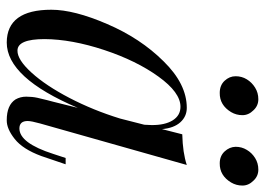

<svg xmlns="http://www.w3.org/2000/svg" viewBox="-130 -654 797 578"><g transform="rotate(90 269.0 -364.5)"><path d="M97.2 -99.6Q97.2 -18.1 131.8 -18.1Q159.2 -17.6 198.2 -60.5Q237.3 -103.5 274.4 -174.8Q311.5 -246.1 336.4 -327.1L355 -399.9Q356 -415.5 356 -421.9Q356.4 -461.9 341.8 -485.4Q327.1 -508.8 300.8 -508.8Q257.8 -508.8 210 -442.4Q162.1 -376 129.9 -278.8Q97.7 -181.2 97.2 -99.6ZM107.4 14.2Q8.8 13.7 8.8 -120.1Q8.8 -188.5 51.8 -288.1Q94.7 -388.2 164.1 -458Q232.4 -527.8 304.2 -527.8Q330.1 -527.8 347.7 -508.3Q365.2 -488.8 368.2 -453.1L383.8 -514.2Q439.5 -515.6 476.1 -527.8L351.1 -85.9Q343.8 -59.6 343.8 -48.8Q343.8 -23.9 366.2 -23.9Q410.2 -23.9 442.9 -126L455.1 -163.1H474.1L449.2 -89.8Q428.7 -34.2 397.9 -9.8Q367.2 14.6 341.3 14.2Q295.9 14.2 278.8 -12.2Q270.5 -26.9 270.5 -44.4Q270.5 -62.5 273.9 -78.1Q277.3 -93.8 281.2 -108.4Q285.2 -123 286.1 -127L304.2 -199.7Q213.4 14.2 107.4 14.2ZM523.4 -728.5Q538.1 -713.9 538.1 -695.3Q538.1 -676.8 528.8 -661.1Q507.8 -626.5 471.2 -627Q449.2 -627 435.5 -641.6Q421.9 -656.2 421.4 -674.8Q421.4 -693.4 430.7 -708.5Q439.5 -723.6 455.1 -733.4Q470.7 -743.2 490.2 -743.2Q509.8 -743.2 523.4 -728.5ZM311.5 -728.5Q326.2 -713.9 326.2 -695.3Q326.2 -676.8 316.9 -661.1Q295.9 -626.5 259.3 -627Q236.3 -627 222.7 -641.6Q209 -656.2 209 -674.8Q209 -693.4 218.3 -708.5Q227.5 -723.6 243.2 -733.4Q258.8 -743.2 278.3 -743.2Q297.9 -743.2 311.5 -728.5Z"/></g></svg>

Font: PlayfairDisplay-Italic
Style: Italic
Weight: 400
Italic angle: -14°
Designer: Claus Eggers Sørensen
Foundry: Claus Eggers Sørensen
Version: Version 1.002;PS 001.002;hotconv 1.0.70;makeotf.lib2.5.58329